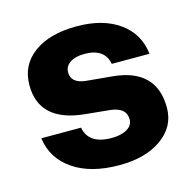

<svg xmlns="http://www.w3.org/2000/svg" viewBox="-83 -599 703 696"><g transform="rotate(-15 268.0 -251.0)"><path d="M305 -189 209 -198.5Q42 -215 42 -351.5Q42 -427 101.2 -470.5Q160.5 -514 262 -514Q361 -514 422.2 -470Q483.5 -426 492 -349.5H350.5Q339.5 -410 263.5 -410Q229.5 -410 209.5 -396.5Q189.5 -383 189.5 -360.5Q189.5 -321.5 240.5 -314.5L343 -305Q502.5 -289.5 502.5 -144.5Q502.5 -74 442.2 -30.8Q382 12.5 283 12.5Q175.5 12.5 109.8 -32.8Q44 -78 34 -155H183Q195 -90 281 -90Q317 -90 339 -103Q361 -116 361 -138.5Q361 -181.5 305 -189Z"/></g></svg>

Font: Overused Grotesk
Style: Bold
Weight: 710
Version: Version 0.004